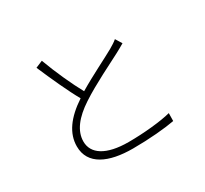

<svg xmlns="http://www.w3.org/2000/svg" viewBox="-155 -989 1310 1228"><g transform="rotate(-30 500.0 -375.0)"><path d="M751 -650C734 -635 716 -625 693 -611C635 -578 514 -520 414 -460C371 -538 318 -653 277 -764L225 -742C272 -633 327 -511 372 -432C257 -356 197 -273 197 -177C197 -42 324 14 502 14C623 14 744 3 812 -10L813 -68C742 -49 611 -36 499 -36C332 -36 249 -94 249 -183C249 -261 304 -331 402 -395C502 -461 648 -531 718 -568C742 -581 762 -592 780 -603Z"/></g></svg>

Font: Noto Sans JP Light
Style: Regular
Weight: 300
Designer: Ryoko NISHIZUKA (kana & ideographs); Paul D. Hunt (Latin, Greek & Cyrillic); Wenlong ZHANG (bopomofo); Sandoll Communica
Foundry: Adobe Systems Incorporated
Version: Version 1.004;PS 1.004;hotconv 1.0.82;makeotf.lib2.5.63406